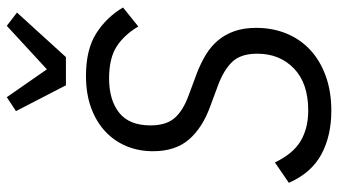

<svg xmlns="http://www.w3.org/2000/svg" viewBox="-235 -748 995 565"><g transform="rotate(-90 262.5 -465.5)"><path d="M219 12Q145 12 90.5 -17.5Q36 -47 7 -113L67 -154Q93 -100 130.5 -78Q168 -56 220 -56Q300 -56 343.5 -98Q387 -140 387 -206Q387 -254 363.5 -279Q340 -304 295 -321L233 -344Q169 -367 134.5 -407Q100 -447 100 -513Q100 -555 115 -591Q130 -627 158.5 -653.5Q187 -680 228 -695Q269 -710 322 -710Q399 -710 446.5 -680Q494 -650 523 -601L467 -556Q443 -597 408.5 -619.5Q374 -642 314 -642Q251 -642 213.5 -612.5Q176 -583 176 -520Q176 -475 197 -450Q218 -425 264 -408L326 -385Q358 -373 383.5 -357.5Q409 -342 426.5 -321Q444 -300 453.5 -272.5Q463 -245 463 -209Q463 -161 446.5 -120.5Q430 -80 398.5 -50.5Q367 -21 321.5 -4.5Q276 12 219 12ZM294 -769 218 -916 259 -943 341 -825 469 -943 508 -913 377 -769Z"/></g></svg>

Font: IBM Plex Sans Cond
Style: Italic
Weight: 400
Width: 3
Italic angle: -11°
Designer: Mike Abbink, Paul van der Laan, Pieter van Rosmalen
Foundry: Bold Monday
Version: Version 1.3